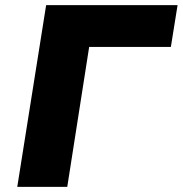

<svg xmlns="http://www.w3.org/2000/svg" viewBox="-20 -725 709 745"><path d="M47 0 159 -705H669L643 -543H326L241 0Z"/></svg>

Font: Nunito Sans 6pt Black
Style: Italic
Weight: 900
Italic angle: -9°
Version: Version 3.101;gftools[0.9.27]